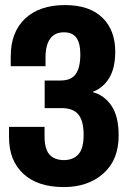

<svg xmlns="http://www.w3.org/2000/svg" viewBox="-20 -740 507 768"><path d="M234.9 -99.6Q196.8 -100.1 177.5 -122.3Q158.2 -144.5 158.2 -194.8V-232.4H16.1V-190.4Q16.1 -97.7 73.5 -44.7Q130.9 8.3 235.4 8.3Q331.5 8.3 393.1 -45.7Q454.6 -99.6 454.6 -198.2Q454.6 -274.9 425.8 -317.1Q397 -359.4 352.1 -371.1V-373Q393.6 -389.2 417.2 -428.7Q440.9 -468.3 440.9 -532.7Q441.4 -618.7 389.6 -669.2Q337.9 -719.7 240.2 -719.7Q138.2 -719.7 80.6 -665.8Q22.9 -611.8 22.9 -513.7V-475.1H162.1V-510.7Q162.1 -559.6 180.7 -585.2Q199.2 -610.8 235.8 -610.8Q269.5 -610.8 285.4 -589.1Q301.3 -567.4 301.3 -522.5Q301.3 -469.7 283 -443.8Q264.6 -418 222.7 -418H158.7V-307.6H226.1Q272.9 -307.6 293.7 -281.7Q314.5 -255.9 314.5 -200.7Q314.5 -145.5 293.5 -122.6Q272.5 -99.6 234.9 -99.6Z"/></svg>

Font: Roboto Flex Super Cond Bold
Style: Regular
Weight: 700
Width: 3
Designer: Berlow after Robertson
Foundry: Google
Version: Version 3.000